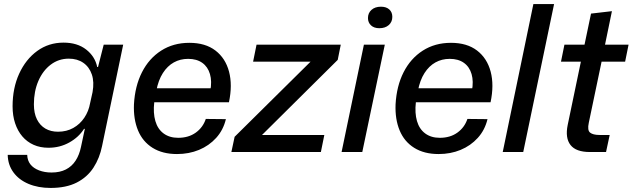

<svg xmlns="http://www.w3.org/2000/svg" viewBox="-20 -749 3117 946"><path d="M229 177Q168 177 120.5 157Q73 137 46 100Q19 63 18 14H114Q115 42 130 61Q145 80 172.5 90.5Q200 101 234 101Q275 101 304.5 86Q334 71 352.5 42.5Q371 14 379 -25L398 -114H394Q368 -73 321.5 -47Q275 -21 219 -21Q178 -21 145.5 -35.5Q113 -50 90 -77Q67 -104 54.5 -141.5Q42 -179 42 -225Q42 -315 74.5 -386Q107 -457 163.5 -498Q220 -539 293 -539Q361 -539 404.5 -505Q448 -471 459 -419H463L491 -529H587L483 -30Q471 30 440.5 77Q410 124 358 150.5Q306 177 229 177ZM266 -100Q308 -100 341 -118.5Q374 -137 395.5 -169Q417 -201 424 -241L436 -295Q445 -345 432.5 -382Q420 -419 390.5 -439.5Q361 -460 319 -460Q269 -460 230 -430.5Q191 -401 169 -350Q147 -299 147 -235Q147 -191 162 -161Q177 -131 203.5 -115.5Q230 -100 266 -100Z M852 10Q781 10 732 -20.5Q683 -51 660 -106.5Q637 -162 640 -235Q645 -325 679.5 -393Q714 -461 774 -499.5Q834 -538 913 -538Q992 -538 1041.5 -500Q1091 -462 1108.5 -396Q1126 -330 1108 -245H740Q734 -192 745.5 -152.5Q757 -113 786 -91.5Q815 -70 858 -70Q909 -70 944.5 -95.5Q980 -121 994 -163L1093 -162Q1080 -108 1045 -69.5Q1010 -31 960.5 -10.5Q911 10 852 10ZM750 -301 739 -314H1028L1016 -301Q1025 -348 1014.5 -384Q1004 -420 976.5 -439.5Q949 -459 907 -459Q868 -459 836.5 -441.5Q805 -424 782.5 -389Q760 -354 750 -301Z M1120 0 1136 -75 1510 -445H1227L1244 -529H1659L1644 -454L1271 -84H1578L1561 0Z M1663 0 1773 -529H1876L1765 0ZM1849 -610Q1823 -610 1808 -624Q1793 -638 1793 -660Q1793 -685 1810.5 -700.5Q1828 -716 1857 -716Q1883 -716 1898 -702.5Q1913 -689 1913 -666Q1913 -641 1895.5 -625.5Q1878 -610 1849 -610Z M2141 10Q2070 10 2021 -20.5Q1972 -51 1949 -106.5Q1926 -162 1929 -235Q1934 -325 1968.5 -393Q2003 -461 2063 -499.5Q2123 -538 2202 -538Q2281 -538 2330.5 -500Q2380 -462 2397.5 -396Q2415 -330 2397 -245H2029Q2023 -192 2034.5 -152.5Q2046 -113 2075 -91.5Q2104 -70 2147 -70Q2198 -70 2233.5 -95.5Q2269 -121 2283 -163L2382 -162Q2369 -108 2334 -69.5Q2299 -31 2249.5 -10.5Q2200 10 2141 10ZM2039 -301 2028 -314H2317L2305 -301Q2314 -348 2303.5 -384Q2293 -420 2265.5 -439.5Q2238 -459 2196 -459Q2157 -459 2125.5 -441.5Q2094 -424 2071.5 -389Q2049 -354 2039 -301Z M2457 0 2608 -729H2710L2558 0Z M2886 0Q2818 0 2791 -34.5Q2764 -69 2777 -133L2842 -445H2744L2761 -529H2860L2892 -682L2995 -694L2961 -529H3077L3060 -445H2944L2881 -144Q2873 -107 2887.5 -95.5Q2902 -84 2934 -84H2984L2966 0Z"/></svg>

Font: Mona Sans ExtraLight Medium
Style: Italic
Weight: 500
Italic angle: -11.6951°
Version: Version 2.000